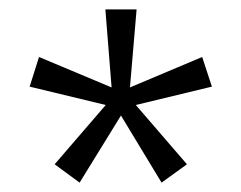

<svg xmlns="http://www.w3.org/2000/svg" viewBox="-20 -770 515 410"><path d="M43.3 -585 63.3 -648.3 218.3 -583.3 205 -750H271.7L257.5 -583.3L411.7 -648.3L432.5 -585L270 -545.8L379.2 -419.2L325 -380L238.3 -523.3L150 -380L96.7 -419.2L205.8 -545.8Z"/></svg>

Font: Boon
Style: Regular
Weight: 400
Designer: Sungsit Sawaiwan
Foundry: FontUni
Version: Version 3.0